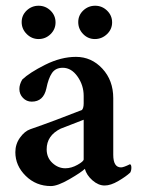

<svg xmlns="http://www.w3.org/2000/svg" viewBox="-20 -625 481 653"><path d="M263.2 -589.4Q280.3 -605.5 303.7 -605.5Q327.1 -605.5 344.2 -588.9Q361.3 -572.3 361.3 -548.8Q361.3 -525.4 343.8 -508.8Q326.2 -492.2 302.7 -492.2Q279.3 -492.2 262.7 -509.3Q246.1 -526.4 246.1 -549.8Q246.1 -573.2 263.2 -589.4ZM70.8 -589.4Q87.9 -605.5 111.3 -605.5Q134.8 -605.5 151.9 -588.9Q168.9 -572.3 168.9 -548.8Q168.9 -525.4 151.9 -508.8Q134.8 -492.2 111.3 -492.2Q87.9 -492.2 70.8 -509.3Q53.7 -526.4 53.7 -549.8Q53.7 -573.2 70.8 -589.4ZM202.1 -52.7Q222.7 -52.7 243.7 -64.5Q264.6 -76.2 264.6 -83V-217.8Q193.4 -190.4 186.5 -187.5Q138.7 -164.1 138.7 -117.2Q138.7 -88.9 158.2 -70.8Q177.7 -52.7 202.1 -52.7ZM238.3 -431.6Q291 -431.6 328.1 -391.6Q365.2 -351.6 365.2 -291V-98.6Q365.2 -55.7 391.6 -55.7Q400.4 -55.7 421.9 -66.4Q426.8 -65.4 426.8 -54.7Q426.8 -44.9 422.9 -38.1Q408.2 -24.4 382.3 -9.3Q356.4 5.9 335.9 5.9Q314.5 5.9 294.4 -11.7Q274.4 -29.3 268.6 -50.8Q256.8 -39.1 216.3 -15.6Q175.8 7.8 153.3 7.8Q102.5 7.8 67.4 -26.9Q32.2 -61.5 32.2 -107.4Q32.2 -134.8 47.9 -156.7Q63.5 -178.7 83 -185.5Q165 -213.9 258.8 -251Q264.6 -257.8 264.6 -273.4V-298.8Q264.6 -335 243.7 -364.7Q222.7 -394.5 193.4 -394.5Q168.9 -394.5 156.7 -376.5Q144.5 -358.4 137.7 -324.2Q127.9 -279.3 87.9 -279.3Q70.3 -279.3 58.1 -292Q45.9 -304.7 45.9 -322.3Q45.9 -337.9 55.7 -354.5Q80.1 -377.9 133.8 -404.8Q187.5 -431.6 238.3 -431.6Z"/></svg>

Font: Crimson
Style: Semibold
Weight: 600
Version: Version 0.8